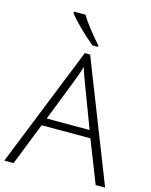

<svg xmlns="http://www.w3.org/2000/svg" viewBox="-135 -1017 870 1104"><g transform="rotate(15 300.0 -465.5)"><path d="M444.8 -252H154.8L55.2 0H0L287.1 -716.8H318.8L600.1 0H543.9ZM172.9 -296.9H428.2L331.1 -554.2Q318.8 -584.5 301.8 -638.2Q288.6 -591.3 272.9 -553.2ZM351.6 -771H317.9Q271 -809.6 225.8 -854.7Q180.7 -899.9 164.6 -922.9V-931.2H233.9Q246.6 -907.7 282 -861.8Q317.4 -815.9 351.6 -778.8Z"/></g></svg>

Font: CAA NEO Sans Light
Style: Regular
Weight: 300
Version: Version 1.10